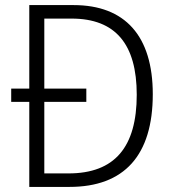

<svg xmlns="http://www.w3.org/2000/svg" viewBox="-20 -734 679 754"><path d="M269 -714H95V-386H24V-334H95V0H253C468 0 580 -124 580 -364C580 -593 471 -714 269 -714ZM261 -661C434 -661 517 -560 517 -362C517 -157 431 -53 249 -53H154V-334H319V-386H154V-661Z"/></svg>

Font: Noto Sans Bengali SemiCondensed Light
Style: Regular
Weight: 300
Width: 4
Designer: Joana Ranito - Universal Thirst; Jelle Bosma - Monotype Design Team
Foundry: Universal Thirst ehf.
Version: Version 3.000